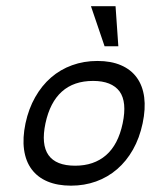

<svg xmlns="http://www.w3.org/2000/svg" viewBox="-20 -586 477 606"><path d="M287.6 -393.6Q330.6 -393.6 361.8 -380.1Q393.1 -366.7 411.6 -341.3Q430.2 -315.9 435.1 -279.3Q439.9 -242.7 430.2 -196.8Q420.4 -150.4 399.7 -113.8Q378.9 -77.1 349.4 -51.8Q319.8 -26.4 283 -13.2Q246.1 0 204.1 0Q161.6 0 130.1 -13.2Q98.6 -26.4 79.8 -51.8Q61 -77.1 55.9 -113.8Q50.8 -150.4 60.5 -196.8Q70.3 -242.7 91.1 -279.3Q111.8 -315.9 141.1 -341.3Q170.4 -366.7 207.5 -380.1Q244.6 -393.6 287.6 -393.6ZM357.4 -297.4Q332.5 -330.6 273.9 -330.6Q212.9 -330.6 175.3 -296.9Q137.7 -263.2 123.5 -196.8Q109.4 -129.9 133.1 -96.4Q156.7 -63 217.3 -63Q276.4 -63 314.7 -96.2Q353 -129.4 367.2 -196.8Q381.3 -264.2 357.4 -297.4ZM267.1 -566.4H344.7L353.5 -439.9H310.1Z"/></svg>

Font: Fibel Nord
Style: Italic
Weight: 400
Designer: Peter Wiegel
Foundry: Peter Wioegel
Version: Version 000.000